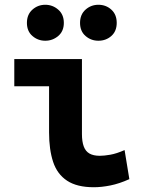

<svg xmlns="http://www.w3.org/2000/svg" viewBox="-20 -774 600 806"><path d="M374 12Q303 12 261.5 -15.5Q220 -43 203 -94.5Q186 -146 186 -218V-412H40V-526H324V-211Q324 -180 331.5 -159.5Q339 -139 355.5 -129.5Q372 -120 399 -120Q417 -120 443 -124.5Q469 -129 503 -144L523 -22Q481 -3 443.5 4.5Q406 12 374 12ZM393 -603Q362 -603 339 -623Q316 -643 316 -678Q316 -713 339 -733.5Q362 -754 393 -754Q425 -754 447.5 -733.5Q470 -713 470 -678Q470 -643 447.5 -623Q425 -603 393 -603ZM170 -603Q139 -603 116 -623Q93 -643 93 -678Q93 -713 116 -733.5Q139 -754 170 -754Q201 -754 224.5 -733.5Q248 -713 248 -678Q248 -643 224.5 -623Q201 -603 170 -603Z"/></svg>

Font: Ubuntu Sans Mono
Style: Bold
Weight: 700
Monospace: yes
Designer: Dalton Maag Ltd
Foundry: Dalton Maag Ltd
Version: Version 1.006